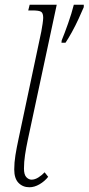

<svg xmlns="http://www.w3.org/2000/svg" viewBox="-20 -780 373 809"><path d="M240 -610Q252 -639 267 -681.5Q282 -724 291 -760H333V-750Q325 -731 311.5 -701.5Q298 -672 282.5 -644Q267 -616 256 -600H239ZM104 9Q76 9 58 -9.5Q40 -28 40 -66Q40 -95 45 -126Q50 -157 58 -194L154 -647Q157 -662 159.5 -680Q162 -698 162 -705Q162 -725 153 -730.5Q144 -736 117 -736H99L105 -760H219L97 -190Q90 -157 85.5 -127Q81 -97 81 -70Q81 -44 91 -33.5Q101 -23 113 -23Q127 -23 142 -32.5Q157 -42 168 -54L183 -35Q168 -16 146.5 -3.5Q125 9 104 9Z"/></svg>

Font: Noto Serif ExtraCondensed ExtraLight
Style: Italic
Weight: 200
Width: 2
Italic angle: -12°
Designer: Monotype Design Team
Foundry: Monotype Imaging Inc.
Version: Version 2.014; ttfautohint (v1.8.4.7-5d5b)